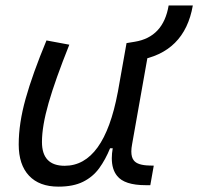

<svg xmlns="http://www.w3.org/2000/svg" viewBox="-20 -676 729 706"><path d="M194.8 10.3Q124.5 10.3 86.7 -30Q48.8 -70.3 48.8 -145Q48.8 -222.2 74.2 -313Q99.6 -403.8 150.9 -527.3L234.9 -511.7Q183.1 -382.3 158.7 -297.4Q134.3 -212.4 134.3 -153.8Q134.3 -66.4 217.8 -66.4Q362.3 -66.4 413.1 -336.9V-336.4L445.3 -517.6H531.7L465.8 -146Q462.9 -130.9 462.9 -119.1Q462.9 -97.2 472.2 -85.9Q485.8 -68.4 528.8 -67.4L545.4 -66.9L532.7 4.9H515.6Q437.5 4.9 410.6 -29.3Q391.1 -53.2 391.1 -94.2Q391.1 -111.3 394.5 -130.9H384.8Q367.7 -88.9 344.5 -57.1Q321.3 -25.4 285.4 -7.6Q249.5 10.3 194.8 10.3ZM456.5 -449.2 445.8 -517.6 475.6 -522.5Q580.6 -539.6 600.1 -655.8H689Q658.7 -481.9 486.3 -454.1Z"/></svg>

Font: CaskaydiaCove NFP SemiLight
Style: Italic
Weight: 350
Italic angle: -10°
Designer: Aaron Bell
Foundry: Saja Typeworks
Version: Version 2111.001; VTT 6.35;Nerd Fonts 3.1.1